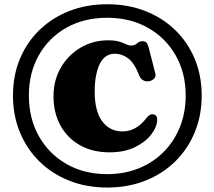

<svg xmlns="http://www.w3.org/2000/svg" viewBox="-20 -792 984 881"><path d="M472 68.5Q377 68.5 298 37.2Q219 6 161 -51Q103 -108 71.2 -185.2Q39.5 -262.5 39.5 -353.5Q39.5 -445 71.2 -521.5Q103 -598 161 -654.2Q219 -710.5 298 -741.5Q377 -772.5 472 -772.5Q567 -772.5 646.2 -741.5Q725.5 -710.5 783.5 -654.5Q841.5 -598.5 873.5 -521.8Q905.5 -445 905.5 -353.5Q905.5 -262 873.5 -184.8Q841.5 -107.5 783.5 -50.8Q725.5 6 646.2 37.2Q567 68.5 472 68.5ZM472 7Q551 7 617 -19.8Q683 -46.5 731.2 -95.2Q779.5 -144 805.8 -209.8Q832 -275.5 832 -354Q832 -457.5 786 -538Q740 -618.5 658.8 -664.5Q577.5 -710.5 472 -710.5Q365.5 -710.5 284.5 -664.8Q203.5 -619 158 -538.2Q112.5 -457.5 112.5 -354Q112.5 -249 158 -167.8Q203.5 -86.5 284.5 -39.8Q365.5 7 472 7ZM701.5 -243.5Q701 -211 674.8 -176Q648.5 -141 599.8 -117Q551 -93 483 -93Q405 -93 347.2 -125.5Q289.5 -158 257.5 -216Q225.5 -274 225.5 -350Q225.5 -423.5 259 -481.5Q292.5 -539.5 349.5 -573.2Q406.5 -607 476 -607Q508 -607 527.2 -601Q546.5 -595 558.8 -589Q571 -583 582 -583Q598.5 -583 609 -593Q619.5 -603 632 -603Q646 -603 652 -596.2Q658 -589.5 662.5 -573L692.5 -455.5Q696.5 -441.5 688 -432Q679.5 -422.5 665 -419.5Q650.5 -417 638.5 -422.8Q626.5 -428.5 619.5 -444Q596.5 -503.5 567.8 -524.5Q539 -545.5 507.5 -545.5Q460 -545.5 437.2 -497.5Q414.5 -449.5 414.5 -371.5Q414.5 -282 449 -235.5Q483.5 -189 541.5 -189Q572.5 -189 598.8 -203.2Q625 -217.5 645.5 -242.5Q658 -259.5 667.2 -264.5Q676.5 -269.5 685.5 -267Q701.5 -263 701.5 -243.5Z"/></svg>

Font: Fraunces 9pt S050
Style: Bold
Weight: 700
Version: Version 1.000; ttfautohint (v1.8.3)